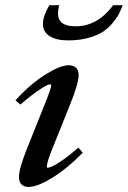

<svg xmlns="http://www.w3.org/2000/svg" viewBox="-20 -720 500 751"><path d="M247.1 -562Q200.2 -562 174.1 -578.6Q147.9 -595.2 147.9 -627.4Q147.9 -656.7 172.9 -699.7H211.4Q200.7 -656.2 216.3 -636.7Q231.9 -617.2 276.4 -617.2Q361.3 -617.2 422.9 -699.7H460Q452.6 -680.2 444.6 -664.6Q436.5 -648.9 419.4 -628.7Q402.3 -608.4 380.9 -594.7Q359.4 -581.1 324.5 -571.5Q289.6 -562 247.1 -562ZM91.8 11.2Q73.7 11.2 64 1.2Q54.2 -8.8 54.2 -27.8Q54.2 -61.5 87.9 -144.5L152.8 -306.6Q180.2 -374.5 180.2 -386.2Q180.2 -390.1 175.3 -390.1Q166.5 -390.1 136.2 -370.4Q106 -350.6 59.6 -311L40.5 -327.6Q98.6 -391.6 157.2 -428.2Q215.8 -464.8 248 -464.8Q267.1 -464.8 277.3 -455.1Q287.6 -445.3 287.6 -427.2Q287.6 -393.1 253.9 -310.5L187 -144Q163.1 -85.9 163.1 -67.9Q163.1 -64 166 -64Q172.4 -64 186 -70.1Q199.7 -76.2 227.1 -95.2Q254.4 -114.3 286.6 -142.6L303.7 -122.6Q241.2 -59.1 183.3 -23.9Q125.5 11.2 91.8 11.2Z"/></svg>

Font: Elstob 6pt SemiBold
Style: Italic
Weight: 600
Italic angle: -20°
Designer: Peter S. Baker
Version: Version 1.015